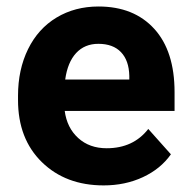

<svg xmlns="http://www.w3.org/2000/svg" viewBox="-20 -558 581 588"><path d="M35.2 0ZM297.4 9.8Q181.2 9.8 108.2 -61.5Q35.2 -132.8 35.2 -251.5V-265.1Q35.2 -344.7 65.9 -407.5Q96.7 -470.2 153.1 -504.2Q209.5 -538.1 281.7 -538.1Q390.1 -538.1 452.4 -469.7Q514.6 -401.4 514.6 -275.9V-218.3H178.2Q185.1 -166.5 219.5 -135.3Q253.9 -104 306.6 -104Q388.2 -104 434.1 -163.1L503.4 -85.4Q471.7 -40.5 417.5 -15.4Q363.3 9.8 297.4 9.8ZM281.2 -423.8Q239.3 -423.8 213.1 -395.5Q187 -367.2 179.7 -314.5H376V-325.7Q375 -372.6 350.6 -398.2Q326.2 -423.8 281.2 -423.8Z"/></svg>

Font: Roboto
Style: Bold
Weight: 700
Designer: Google
Version: Version 2.134; 2016; ttfautohint (v1.6)